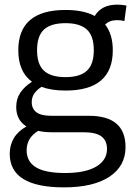

<svg xmlns="http://www.w3.org/2000/svg" viewBox="-20 -589 579 829"><path d="M263 -198Q202 -198 159 -214Q139 -201 128 -185Q117 -169 117 -148Q117 -120 137 -104.5Q157 -89 202 -89H364Q522 -89 522 46Q522 128 452.5 174Q383 220 256 220Q22 220 22 75Q22 38 39.5 8Q57 -22 94 -43Q50 -71 50 -127Q50 -162 67.5 -188.5Q85 -215 118 -236Q59 -279 59 -372Q59 -546 263 -546Q341 -546 389 -520Q418 -569 486 -569Q507 -569 526 -565L517 -498Q504 -502 485 -502Q453 -502 434 -483Q467 -441 467 -372Q467 -198 263 -198ZM263 -256Q325 -256 355 -283.5Q385 -311 385 -372Q385 -434 355 -461.5Q325 -489 263 -489Q200 -489 170 -461.5Q140 -434 140 -372Q140 -311 170 -283.5Q200 -256 263 -256ZM95 60Q95 109 135.5 133.5Q176 158 261 158Q348 158 395 130.5Q442 103 442 54Q442 18 418 0Q394 -18 340 -18H203Q171 -18 145 -24Q95 6 95 60Z"/></svg>

Font: Georama
Style: Regular
Weight: 400
Designer: Jean-Baptiste Levee
Foundry: Production Type
Version: Version 1.000